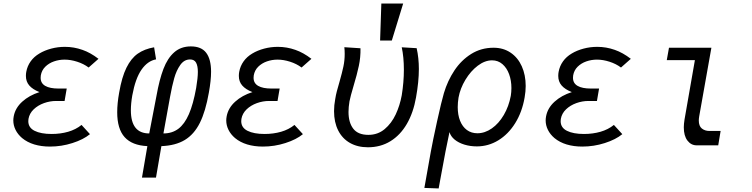

<svg xmlns="http://www.w3.org/2000/svg" viewBox="-20 -819 4240 1082"><path d="M104.5 -41Q80.5 -61.5 67.8 -87Q55 -112.5 55 -140.5Q55 -151 57.5 -164.5Q66.5 -211 105.5 -246.2Q144.5 -281.5 202.5 -300Q163.5 -315.5 144.8 -337.5Q126 -359.5 126 -391Q126 -403.5 128 -414Q134 -447 152.8 -473.2Q171.5 -499.5 202 -517.5Q231 -535 268.5 -545Q306 -555 346 -555Q396.5 -555 444.5 -538Q489.5 -522.5 535 -487.5L479.5 -438.5Q451.5 -459.5 414.8 -471.2Q378 -483 344 -483Q313 -483 284.2 -473Q255.5 -463 235.2 -443Q215 -423 210 -394Q209 -389.5 209 -380.5Q209 -350 235 -335Q261 -320 309.5 -320H356L344 -250H296Q261.5 -250 227.5 -237.8Q193.5 -225.5 169.8 -202.8Q146 -180 140.5 -149Q139.5 -144.5 139.5 -136Q139.5 -99.5 175 -81.8Q210.5 -64 271 -64Q321 -64 364.2 -76.5Q407.5 -89 439.5 -115L487 -63Q450 -32.5 388.2 -12.8Q326.5 7 261.5 7Q213 7 173.2 -5Q133.5 -17 104.5 -41Z M810.5 4.5Q724.5 0.5 682.5 -46Q640.5 -92.5 640.5 -186.5Q640.5 -236 651.5 -297Q666.5 -384.5 692.5 -437.2Q718.5 -490 756.2 -516.5Q794 -543 848.5 -552.5L859.5 -484.5Q812 -476 777.5 -426.5Q743 -377 725.5 -281.5Q717.5 -235.5 717.5 -197.5Q717.5 -67 821 -67L862 -280Q878 -370 901 -430.5Q924 -491 961.8 -524.2Q999.5 -557.5 1055.5 -557.5Q1115 -557.5 1142.2 -521.2Q1169.5 -485 1169.5 -414.5Q1169.5 -366 1157 -297Q1138.5 -191 1106.2 -126.5Q1074 -62 1021.5 -30.2Q969 1.5 889.5 4.5L859 182H780ZM1085.5 -323.5Q1095 -380.5 1095 -414Q1095 -447.5 1085 -465.8Q1075 -484 1051 -484Q1018 -484 996 -453Q974 -422 961.8 -378.2Q949.5 -334.5 938.5 -274L901 -67Q950 -67 985 -93.2Q1020 -119.5 1044.5 -175.5Q1069 -231.5 1085.5 -323.5Z M1304.5 -41Q1280.5 -61.5 1267.8 -87Q1255 -112.5 1255 -140.5Q1255 -151 1257.5 -164.5Q1266.5 -211 1305.5 -246.2Q1344.5 -281.5 1402.5 -300Q1363.5 -315.5 1344.8 -337.5Q1326 -359.5 1326 -391Q1326 -403.5 1328 -414Q1334 -447 1352.8 -473.2Q1371.5 -499.5 1402 -517.5Q1431 -535 1468.5 -545Q1506 -555 1546 -555Q1596.5 -555 1644.5 -538Q1689.5 -522.5 1735 -487.5L1679.5 -438.5Q1651.5 -459.5 1614.8 -471.2Q1578 -483 1544 -483Q1513 -483 1484.2 -473Q1455.5 -463 1435.2 -443Q1415 -423 1410 -394Q1409 -389.5 1409 -380.5Q1409 -350 1435 -335Q1461 -320 1509.5 -320H1556L1544 -250H1496Q1461.5 -250 1427.5 -237.8Q1393.5 -225.5 1369.8 -202.8Q1346 -180 1340.5 -149Q1339.5 -144.5 1339.5 -136Q1339.5 -99.5 1375 -81.8Q1410.5 -64 1471 -64Q1521 -64 1564.2 -76.5Q1607.5 -89 1639.5 -115L1687 -63Q1650 -32.5 1588.2 -12.8Q1526.5 7 1461.5 7Q1413 7 1373.2 -5Q1333.5 -17 1304.5 -41Z M1862.5 -192.5Q1862.5 -226 1869 -260Q1872.5 -282.5 1878.2 -304.5Q1884 -326.5 1893.5 -359Q1908 -410 1915.2 -444Q1922.5 -478 1922.5 -515.5Q1922.5 -536.5 1920.5 -553L2011.5 -547Q2012.5 -496 2002.2 -447.8Q1992 -399.5 1972.5 -335Q1955 -276.5 1949.5 -248Q1944 -215 1944 -188Q1944 -128.5 1970.8 -93.8Q1997.5 -59 2056 -59Q2109 -59 2147.8 -91.5Q2186.5 -124 2210 -174.2Q2233.5 -224.5 2244 -282Q2256 -356.5 2256 -426Q2256 -497 2244 -552.5L2328 -547.5Q2340.5 -492 2340.5 -430Q2340.5 -359 2324.5 -270Q2309.5 -184 2272.8 -120.8Q2236 -57.5 2180.2 -23.2Q2124.5 11 2053.5 11Q1995.5 11 1952.2 -13.5Q1909 -38 1885.8 -84Q1862.5 -130 1862.5 -192.5ZM2252 -799 2188 -590.5H2122L2129 -799Z M2371.5 240 2408 35Q2418.5 -23 2443.2 -135.8Q2468 -248.5 2481.5 -294Q2502.5 -364.5 2541 -422.2Q2579.5 -480 2635.5 -515Q2691.5 -550 2761.5 -550Q2816.5 -550 2857.5 -522.2Q2898.5 -494.5 2920.5 -445.5Q2942.5 -396.5 2942.5 -334.5Q2942.5 -304 2936.5 -270Q2922.5 -188 2883.5 -125.2Q2844.5 -62.5 2788.2 -28.2Q2732 6 2667.5 6Q2630 6 2597.2 -4Q2564.5 -14 2542.2 -32.2Q2520 -50.5 2513 -74.5Q2493.5 14 2463 183L2452 243ZM2858.5 -279Q2862 -300 2862 -323Q2862 -365.5 2849 -401Q2836 -436.5 2811.2 -457.8Q2786.5 -479 2753 -479Q2712.5 -479 2672.5 -448.8Q2632.5 -418.5 2603 -369.8Q2573.5 -321 2564 -269Q2559.5 -240.5 2559.5 -215.5Q2559.5 -171.5 2572.8 -138.2Q2586 -105 2611 -86.5Q2636 -68 2670.5 -68Q2712.5 -68 2751.8 -95.5Q2791 -123 2819.2 -171.2Q2847.5 -219.5 2858.5 -279Z M3104.5 -41Q3080.5 -61.5 3067.8 -87Q3055 -112.5 3055 -140.5Q3055 -151 3057.5 -164.5Q3066.5 -211 3105.5 -246.2Q3144.5 -281.5 3202.5 -300Q3163.5 -315.5 3144.8 -337.5Q3126 -359.5 3126 -391Q3126 -403.5 3128 -414Q3134 -447 3152.8 -473.2Q3171.5 -499.5 3202 -517.5Q3231 -535 3268.5 -545Q3306 -555 3346 -555Q3396.5 -555 3444.5 -538Q3489.5 -522.5 3535 -487.5L3479.5 -438.5Q3451.5 -459.5 3414.8 -471.2Q3378 -483 3344 -483Q3313 -483 3284.2 -473Q3255.5 -463 3235.2 -443Q3215 -423 3210 -394Q3209 -389.5 3209 -380.5Q3209 -350 3235 -335Q3261 -320 3309.5 -320H3356L3344 -250H3296Q3261.5 -250 3227.5 -237.8Q3193.5 -225.5 3169.8 -202.8Q3146 -180 3140.5 -149Q3139.5 -144.5 3139.5 -136Q3139.5 -99.5 3175 -81.8Q3210.5 -64 3271 -64Q3321 -64 3364.2 -76.5Q3407.5 -89 3439.5 -115L3487 -63Q3450 -32.5 3388.2 -12.8Q3326.5 7 3261.5 7Q3213 7 3173.2 -5Q3133.5 -17 3104.5 -41Z M3833.5 -101.5Q3833.5 -120 3837.5 -145L3896 -480H3737.5L3750 -550H3989L3920.5 -164.5Q3918 -149.5 3918 -140.5Q3918 -108.5 3935.2 -94.8Q3952.5 -81 3977.5 -81H4041Q4033.5 -37.5 4027.5 0H3906Q3874.5 0 3854 -26.8Q3833.5 -53.5 3833.5 -101.5Z"/></svg>

Font: JuliaMono Italic
Style: Regular
Weight: 400
Italic angle: -9°
Monospace: yes
Designer: cormullion
Foundry: corm
Version: Version 0.049; ttfautohint (v1.8.4)